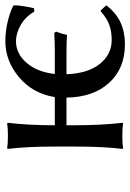

<svg xmlns="http://www.w3.org/2000/svg" viewBox="96 -576 490 722"><g transform="rotate(-90 341.0 -215.0)"><path d="M546.9 -439.9Q583 -439.9 619.4 -431.4Q655.8 -422.9 680.2 -410.2L682.1 -407.2Q682.1 -390.1 677.7 -364.7Q673.3 -339.4 670.9 -332L658.2 -331.1Q639.6 -363.8 608.4 -381.8Q577.1 -399.9 546.9 -399.9Q500.5 -399.9 465.8 -360.1Q431.2 -320.3 423.8 -253.9H507.8Q542 -253.9 578.1 -255.9L583 -249Q574.2 -226.1 570.8 -208Q544.4 -210 499 -210H422.9Q425.8 -129.9 461.4 -85Q497.1 -40 551.8 -40Q582.5 -40 607.4 -48.6Q632.3 -57.1 659.2 -81.1H663.1L682.1 -60.1Q652.8 -22.9 617.2 -6.6Q581.5 9.8 535.2 9.8Q444.8 9.8 390.6 -49.6Q336.4 -108.9 335 -210H231V-180.2Q231 -77.6 240.2 0L237.8 2.9Q219.7 0 190.9 0Q162.1 0 144 2.9L142.1 0Q150.9 -69.8 150.9 -180.2V-250Q150.9 -360.4 142.1 -430.2L144 -433.1Q162.6 -430.2 190.9 -430.2Q219.7 -430.2 237.8 -433.1L240.2 -430.2Q231 -354 231 -253.9H336.9Q350.1 -336.4 411.4 -388.2Q472.7 -439.9 546.9 -439.9Z"/></g></svg>

Font: Linear Smooth
Style: Regular
Weight: 400
Designer: Philipp H. Poll, Flanker
Foundry: Philipp H. Poll, reworked by Flanker
Version: Version 1.061 | FøM Fix